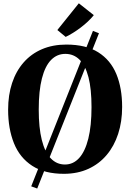

<svg xmlns="http://www.w3.org/2000/svg" viewBox="-20 -1016 770 1135"><path d="M529.5 -833.5 565 -819.5 200 98.5 164.5 85.5ZM360 11.5Q244 12 170.5 -35.8Q97 -83.5 62.5 -169.2Q28 -255 28 -367.5Q28 -454.5 51.5 -525.2Q75 -596 119.8 -647Q164.5 -698 228.2 -725.2Q292 -752.5 372 -752.5Q488 -752.5 560.8 -706.8Q633.5 -661 667.8 -578.2Q702 -495.5 702 -383.5Q702 -297 678.5 -224.8Q655 -152.5 610.5 -99.8Q566 -47 502.8 -18Q439.5 11 360 11.5ZM364 -43.5Q413 -43.5 448 -82Q483 -120.5 502 -196.2Q521 -272 521 -383Q521 -490 503 -559.5Q485 -629 450.2 -663.2Q415.5 -697.5 366 -697.5Q317 -697.5 281.8 -661.5Q246.5 -625.5 227.8 -552.2Q209 -479 209 -368Q209 -261 227 -189Q245 -117 279.8 -80.2Q314.5 -43.5 364 -43.5ZM368 -798 319 -838.5 446 -996.5 534.5 -926.5Q519 -907 499.2 -888.5Q479.5 -870 457 -853Q434.5 -836 412 -822Q389.5 -808 368.5 -798Z"/></svg>

Font: Merriweather 48pt ExtraBold
Style: Regular
Weight: 800
Version: Version 2.100